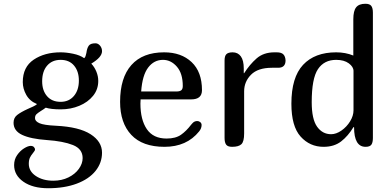

<svg xmlns="http://www.w3.org/2000/svg" viewBox="-20 -780 2081 1020"><path d="M419 60Q419 11 367.5 -9.5Q316 -30 229 -36Q143 -42 97.5 -63.5Q52 -85 52 -128Q52 -154 71 -169Q90 -184 127 -201Q161 -215 175 -225V-228Q138 -243 119.5 -276Q101 -309 101 -344Q101 -424 159 -463Q217 -502 302 -502Q332 -502 368.5 -494.5Q405 -487 427 -471Q432 -474 434.5 -482Q437 -490 439 -499Q442 -523 451 -536.5Q460 -550 487 -550Q501 -550 511.5 -537.5Q522 -525 522 -508Q522 -476 465 -442Q482 -424 492 -399.5Q502 -375 502 -350Q502 -305 474.5 -271Q447 -237 401.5 -218Q356 -199 303 -199Q251 -199 223 -208Q210 -198 198 -191Q179 -179 172.5 -172Q166 -165 166 -152Q166 -136 189.5 -125.5Q213 -115 277 -112Q400 -106 461 -67Q522 -28 522 31Q522 85 487.5 128Q453 171 388 195.5Q323 220 236 220Q154 220 104.5 185.5Q55 151 55 97Q55 67 71 44Q87 21 108 8Q129 -5 143 -5Q154 -5 160 1Q166 7 166 15Q166 20 156 32Q145 45 139 57.5Q133 70 133 90Q133 130 170.5 155Q208 180 263 180Q308 180 343.5 162.5Q379 145 399 117Q419 89 419 60ZM302 -462Q257 -462 230.5 -431.5Q204 -401 204 -348Q204 -299 230 -269Q256 -239 302 -239Q346 -239 372.5 -270Q399 -301 399 -352Q399 -401 373.5 -431.5Q348 -462 302 -462Z M1028 -137Q1037 -137 1044 -131Q1051 -125 1051 -116Q1051 -98 1038 -82Q972 0 854 0Q737 0 677.5 -63.5Q618 -127 618 -239Q618 -367 678 -434.5Q738 -502 852 -502Q943 -502 998 -450Q1053 -398 1053 -301Q1053 -252 996 -252H727Q726 -244 726 -230Q726 -144 760 -94Q794 -44 865 -44Q913 -44 941.5 -64Q970 -84 995 -117L1003 -126Q1013 -137 1028 -137ZM730 -294H917Q935 -294 943 -300.5Q951 -307 951 -323Q951 -390 919.5 -426Q888 -462 846 -462Q798 -462 767 -421Q736 -380 730 -294Z M1458 -420H1425Q1350 -420 1313.5 -383Q1277 -346 1277 -295V-71Q1277 -28 1262.5 -14Q1248 0 1213 0Q1190 0 1181.5 -11.5Q1173 -23 1173 -47V-459Q1173 -483 1183 -492.5Q1193 -502 1216 -502Q1244 -502 1259.5 -480.5Q1275 -459 1275 -416V-391H1277Q1306 -437 1343 -469.5Q1380 -502 1438 -502H1450Q1475 -502 1485.5 -491Q1496 -480 1497 -459Q1497 -420 1458 -420Z M1857 -485V-678Q1857 -722 1872 -741Q1887 -760 1921 -760Q1944 -760 1952.5 -748.5Q1961 -737 1961 -713V-47Q1961 -23 1953 -11.5Q1945 0 1922 0Q1861 0 1861 -104L1858 -105Q1829 -57 1792 -28.5Q1755 0 1699 0Q1626 0 1577 -54.5Q1528 -109 1528 -229Q1528 -369 1590 -435.5Q1652 -502 1766 -502Q1815 -502 1857 -485ZM1739 -67Q1766 -67 1794 -86.5Q1822 -106 1840 -135.5Q1858 -165 1858 -194V-403Q1858 -425 1833 -443.5Q1808 -462 1766 -462Q1702 -462 1669 -412.5Q1636 -363 1636 -237Q1636 -147 1664.5 -107Q1693 -67 1739 -67Z"/></svg>

Font: Marmelad for Arash.Academy
Style: Regular
Weight: 400
Designer: Manvel Shmavonyan
Foundry: Cyreal
Version: Version 1.110;Glyphs 3.2 (3202)